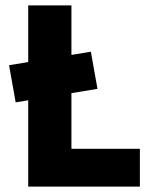

<svg xmlns="http://www.w3.org/2000/svg" viewBox="-20 -691 562 711"><path d="M38 -312 13.5 -449.5 316.5 -499.5 341 -362ZM244.5 -671V-140H498V0H84.5V-671Z"/></svg>

Font: Karla ExtraBold
Style: Regular
Weight: 800
Designer: Jonathan Pinhorn
Version: Version 2.001